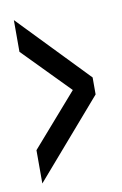

<svg xmlns="http://www.w3.org/2000/svg" viewBox="-66 -608 383 602"><g transform="rotate(-10 125.0 -307.0)"><path d="M20 -47V-153L165 -319L21 -466V-567L233 -347V-293Z"/></g></svg>

Font: Inconsolata UltraCondensed Bold
Style: Regular
Weight: 700
Width: 1
Monospace: yes
Designer: Raph Levien, Cyreal, Brenton Simpson
Foundry: Raph Levien, Cyreal, Google
Version: Version 3.001; ttfautohint (v1.8.2.53-6de2)